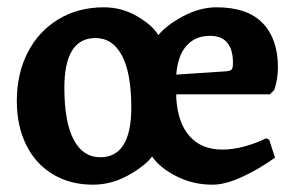

<svg xmlns="http://www.w3.org/2000/svg" viewBox="-20 -493 811 525"><path d="M26 -217Q26 -292 56 -350Q86 -408 140 -440.5Q194 -473 264 -473Q313 -473 355 -448.5Q397 -424 413 -397Q436 -425 481.5 -449Q527 -473 572 -473Q657 -473 698.5 -429.5Q740 -386 740 -309Q740 -277 730 -247L718 -235H462V-225Q466 -157 498.5 -120.5Q531 -84 588 -84Q618 -84 650 -93Q682 -102 708 -115L716 -111L732 -62Q689 -31 642.5 -9.5Q596 12 561 12Q507 12 461.5 -11.5Q416 -35 396 -65Q375 -38 329.5 -13Q284 12 234 12Q172 12 124.5 -16.5Q77 -45 51.5 -97Q26 -149 26 -217ZM598 -298Q610 -299 613.5 -303Q617 -307 617 -321Q617 -395 554 -395Q514 -395 490 -368Q466 -341 462 -289ZM339 -199Q339 -293 313.5 -341Q288 -389 241 -389Q156 -389 156 -253Q156 -159 181.5 -111Q207 -63 254 -63Q339 -63 339 -199Z"/></svg>

Font: Alegreya
Style: Bold
Weight: 700
Designer: Juan Pablo del Peral
Foundry: Huerta Tipografica
Version: Version 2.008; ttfautohint (v1.8)